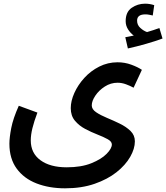

<svg xmlns="http://www.w3.org/2000/svg" viewBox="-20 -791 902 1042"><path d="M31 -11Q31 -44 41 -96Q51 -148 82 -217L183 -180Q165 -132 156 -95.5Q147 -59 147 -29Q147 40 199.5 78.5Q252 117 342 117Q421 117 475.5 95Q530 73 558.5 44Q587 15 587 -7Q587 -23 564.5 -35.5Q542 -48 508.5 -61Q475 -74 442 -91.5Q409 -109 386.5 -136Q364 -163 364 -204Q364 -243 383.5 -286.5Q403 -330 437.5 -368Q472 -406 518.5 -429.5Q565 -453 618 -453Q657 -453 692.5 -440Q728 -427 750 -412L705 -315Q687 -325 664 -333.5Q641 -342 618 -342Q581 -342 549 -321.5Q517 -301 497.5 -272Q478 -243 478 -219Q478 -198 501.5 -182Q525 -166 560 -151.5Q595 -137 630 -120Q665 -103 688.5 -80Q712 -57 712 -24Q712 16 686.5 60.5Q661 105 612.5 143.5Q564 182 493.5 206.5Q423 231 333 231Q247 231 178.5 204.5Q110 178 70.5 124Q31 70 31 -11ZM674 -528 660 -589Q687 -594 706 -598Q688 -611 675 -631.5Q662 -652 662 -676Q662 -726 694.5 -748.5Q727 -771 767 -771Q793 -771 817 -763L809 -707Q799 -709 789.5 -711Q780 -713 769 -713Q724 -713 724 -679Q724 -655 742 -639Q760 -623 778 -617Q816 -628 845 -639L862 -582Q825 -568 772.5 -553Q720 -538 674 -528Z"/></svg>

Font: Noto Sans Arabic UI SmCn SmBd
Style: Regular
Weight: 600
Width: 4
Designer: Monotype Design Team, Nadine Chahine and Nizar Qandah
Foundry: Monotype Imaging Inc.
Version: Version 2.010; ttfautohint (v1.8.4.7-5d5b)